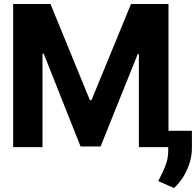

<svg xmlns="http://www.w3.org/2000/svg" viewBox="-20 -748 996 976"><path d="M46.9 -727.5H236.7L436.9 -238.9H445.1L645.9 -727.5H836.5V0H685.9V-473.6H680.3L491.4 -3.5H389.5L202.3 -474.8H196.1V0H46.9ZM955.5 -83.2V1.4Q956.2 40.2 944.5 78.3Q932.9 116.4 912.3 149.8Q891.7 183.1 864.6 208L784.4 172.3Q795.7 149.2 807.5 126Q819.2 102.7 827.3 75Q835.4 47.2 835.2 10.9V-83.2Z"/></svg>

Font: Inter Tight
Style: Regular
Weight: 400
Designer: Rasmus Andersson
Foundry: rsms
Version: Version 3.002